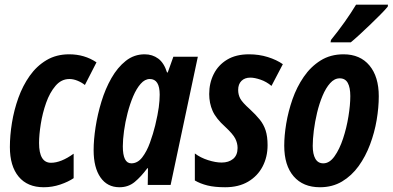

<svg xmlns="http://www.w3.org/2000/svg" viewBox="-20 -786 1669 816"><path d="M166 9.8Q96.7 9.8 59.3 -35.2Q22 -80.1 22 -161.1Q22 -210 30.8 -264.2Q39.6 -318.4 58.1 -370.1Q76.7 -421.9 106.2 -463.6Q135.7 -505.4 177.5 -530.3Q219.2 -555.2 273.9 -555.2Q339.4 -555.2 390.1 -521L340.8 -424.8Q326.7 -436 309.1 -443.1Q291.5 -450.2 274.9 -450.2Q240.7 -450.2 216.1 -421.4Q191.4 -392.6 176 -348.9Q160.6 -305.2 153.3 -259Q146 -212.9 146 -178.2Q146 -94.2 196.8 -94.2Q239.3 -94.2 293 -132.8V-28.8Q270 -13.2 236.1 -1.7Q202.1 9.8 166 9.8Z M487.8 9.8Q436 9.8 407 -32Q377.9 -73.7 377.9 -147.9Q377.9 -191.9 386.2 -245.8Q394.5 -299.8 411.1 -354.2Q427.7 -408.7 453.6 -454.1Q479.5 -499.5 514.6 -527.3Q549.8 -555.2 594.7 -555.2Q627.9 -555.2 652.6 -536.9Q677.2 -518.6 689.9 -478H692.9L716.8 -544.9H820.8L705.1 0H607.9L608.9 -70.8H606Q579.6 -35.2 552.5 -12.7Q525.4 9.8 487.8 9.8ZM538.1 -91.8Q564.9 -91.8 584.5 -117.2Q604 -142.6 617.4 -179.9Q630.9 -217.3 639.6 -252.9Q650.9 -300.3 654.8 -330.1Q658.7 -359.9 658.7 -383.8Q658.7 -450.2 616.7 -450.2Q595.7 -450.2 577.9 -429.9Q560.1 -409.7 546.1 -377Q532.2 -344.2 522.2 -305.7Q512.2 -267.1 507.1 -229.7Q502 -192.4 502 -164.1Q502 -91.8 538.1 -91.8Z M937 9.8Q892.1 9.8 861.6 2.2Q831.1 -5.4 808.1 -19V-133.8Q832 -115.7 864 -105.5Q896 -95.2 921.9 -95.2Q952.1 -95.2 970.9 -110.8Q989.7 -126.5 989.7 -157.2Q989.7 -177.2 980 -196.8Q970.2 -216.3 937 -247.1Q897.9 -282.2 883.5 -314.9Q869.1 -347.7 869.1 -386.2Q869.1 -433.1 888.4 -471.4Q907.7 -509.8 945.3 -532.5Q982.9 -555.2 1038.1 -555.2Q1080.6 -555.2 1118.2 -543.5Q1155.8 -531.7 1182.1 -513.2L1133.8 -420.9Q1112.3 -439 1087.2 -447.5Q1062 -456.1 1043.9 -456.1Q1020 -456.1 1006.1 -442.1Q992.2 -428.2 992.2 -403.8Q992.2 -383.8 1001 -367.2Q1009.8 -350.6 1042 -321.8Q1066.9 -298.8 1083.7 -278.1Q1100.6 -257.3 1108.9 -231.7Q1117.2 -206.1 1117.2 -168.9Q1117.2 -118.7 1095.9 -78.1Q1074.7 -37.6 1034.4 -13.9Q994.1 9.8 937 9.8Z M1339.8 9.8Q1268.1 9.8 1228 -36.6Q1188 -83 1188 -167Q1188 -209.5 1196.5 -261Q1205.1 -312.5 1223.1 -364.3Q1241.2 -416 1270.8 -459.2Q1300.3 -502.4 1342.3 -528.8Q1384.3 -555.2 1439.9 -555.2Q1510.7 -555.2 1550.3 -507.6Q1589.8 -460 1589.8 -377Q1589.8 -329.1 1580.8 -275.9Q1571.8 -222.7 1552.7 -171.9Q1533.7 -121.1 1504.2 -80.1Q1474.6 -39.1 1433.6 -14.6Q1392.6 9.8 1339.8 9.8ZM1354 -91.8Q1380.4 -91.8 1401.6 -121.6Q1422.9 -151.4 1438 -197Q1453.1 -242.7 1460.9 -291.3Q1468.8 -339.8 1468.8 -377.9Q1468.8 -414.1 1458 -433.6Q1447.3 -453.1 1423.8 -453.1Q1401.4 -453.1 1383.1 -432.6Q1364.7 -412.1 1350.8 -378.9Q1336.9 -345.7 1327.6 -306.9Q1318.4 -268.1 1313.7 -231Q1309.1 -193.8 1309.1 -166Q1309.1 -130.9 1320.3 -111.3Q1331.5 -91.8 1354 -91.8ZM1384.8 -606 1386.7 -616.2Q1449.2 -693.4 1493.2 -766.1H1628.9L1627.9 -757.8Q1617.2 -744.6 1596.2 -723.4Q1575.2 -702.1 1551 -679Q1526.9 -655.8 1505.1 -636Q1483.4 -616.2 1470.7 -606Z"/></svg>

Font: Open Sans Condensed
Style: Bold Italic
Weight: 700
Width: 3
Italic angle: -12°
Designer: Monotype Design Team
Foundry: Monotype Imaging Inc.
Version: Version 3.003; ttfautohint (v1.8.4)